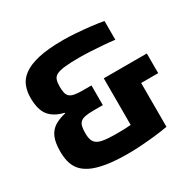

<svg xmlns="http://www.w3.org/2000/svg" viewBox="-154 -860 1044 1032"><g transform="rotate(-30 368.0 -344.0)"><path d="M360.8 8Q279.2 8 223 -1.5Q166.8 -11 132 -28.5Q97.2 -46 78.8 -70Q60.4 -94 53.7 -123Q47 -152 47 -184Q47 -240 61.5 -272.5Q76 -305 104 -322.5Q132 -340 172 -349V-353Q112 -367 82.5 -403.5Q53 -440 53 -515Q53 -553.2 65.8 -586.2Q78.7 -619.2 112.2 -643.7Q145.8 -668.3 205.7 -682.2Q265.7 -696 359.8 -696Q396.4 -696 440 -692.8Q483.5 -689.6 526.6 -684.6Q569.7 -679.7 604 -673.3V-557Q572.2 -561 533.7 -564Q495.2 -567 457.4 -569Q419.6 -571 389 -571Q332.5 -571 298.6 -567.3Q264.7 -563.6 247.2 -554.8Q229.8 -545.9 224.4 -529.7Q218.9 -513.5 218.9 -487.9Q218.9 -466.9 222 -451.5Q225.1 -436.1 234.3 -426.7Q243.6 -417.2 262.5 -412.8Q281.5 -408.4 313.2 -408.4H370.1V-286.2H313.2Q281.5 -286.2 261.5 -282.4Q241.6 -278.6 231.1 -269.2Q220.5 -259.8 216.7 -243.4Q212.9 -226.9 212.9 -201.1Q212.9 -164.5 226.3 -146.1Q239.7 -127.8 272.1 -121.9Q304.5 -116 360.8 -116Q381.8 -116 401.3 -116.6Q420.8 -117.1 440.7 -118.7Q460.5 -120.3 480.9 -122.3L446.5 -69.2V-408.4H713.7V-286.2H608V-14.3Q572.8 -7.9 529 -2.9Q485.2 2 441.6 5Q398 8 360.8 8Z"/></g></svg>

Font: Saira Thin
Style: Regular
Weight: 100
Designer: Hector Gatti with collaboration of the Omnibus-Type team
Foundry: Omnibus-Type
Version: Version 1.101